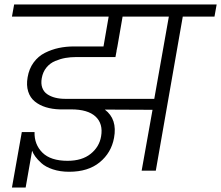

<svg xmlns="http://www.w3.org/2000/svg" viewBox="-20 -760 985 855"><path d="M271 -319.8H667L731.9 -686H525.9L502.9 -553.2L499 -534.2V-532.2L494.1 -505.9H318.8Q293.9 -505.9 271.5 -502Q249 -498 226.1 -488.5Q203.1 -479 187 -459.5Q170.9 -439.9 166 -412.1Q161.6 -387.7 168.2 -369.4Q174.8 -351.1 190.2 -340.6Q205.6 -330.1 225.8 -325Q246.1 -319.8 271 -319.8ZM610.8 0 659.2 -271 446.8 -272Q503.4 -229.5 487.8 -146Q475.6 -79.6 424.1 -37.4Q372.6 4.9 288.1 4.9Q247.6 4.9 215.3 -5.9Q183.1 -16.6 164.8 -33.2Q146.5 -49.8 137 -63.2Q127.4 -76.7 123 -88.9L94.2 75.2H33.2L77.1 -171.9H133.8Q132.3 -116.7 168.9 -80.3Q205.6 -43.9 280.8 -43.9Q345.2 -43.9 383.8 -75Q422.4 -106 430.2 -152.8Q439.9 -209 405.5 -241Q371.1 -272.9 296.9 -272.9H246.1Q212.4 -273.9 184.3 -282.5Q156.2 -291 135.3 -307.9Q114.3 -324.7 105.5 -352.5Q96.7 -380.4 103 -416Q109.4 -454.1 129.9 -481.9Q150.4 -509.8 180.2 -524.7Q210 -539.6 241.9 -546.4Q273.9 -553.2 310.1 -553.2H440.9L463.9 -686H33.2L43 -740.2H944.8L935.1 -686H793.9L673.8 0Z"/></svg>

Font: SVN-Poppins Light
Style: Italic
Weight: 300
Italic angle: -10°
Designer: Ninad Kale (Devanagari), Jonny Pinhorn (Latin)
Foundry: Indian Type Foundry
Version: Version 3.002 2017